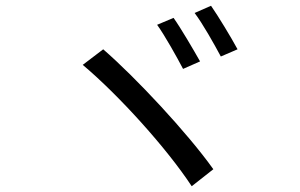

<svg xmlns="http://www.w3.org/2000/svg" viewBox="-20 -747 1040 666"><path d="M582 -685 525 -661C551 -625 593 -550 615 -508L674 -534C652 -573 607 -650 582 -685ZM712 -727 655 -702C682 -667 723 -594 746 -551L804 -576C782 -617 737 -691 712 -727ZM338 -576 267 -522C393 -416 559 -232 645 -101L720 -160C631 -285 452 -477 338 -576Z"/></svg>

Font: Source Han Sans KR
Style: Regular
Weight: 400
Designer: Ryoko NISHIZUKA 西塚涼子 (kana, bopomofo & ideographs); Paul D. Hunt (Latin, Greek & Cyrillic); Sandoll Communications 산돌커뮤니
Foundry: Adobe
Version: Version 2.004;hotconv 1.0.118;makeotfexe 2.5.65603